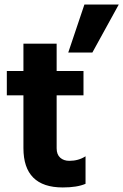

<svg xmlns="http://www.w3.org/2000/svg" viewBox="-20 -819 542 844"><path d="M356 -11Q319 5 256 5Q83 5 83 -168V-400H10V-507H83V-627H229V-507H347V-400H229V-167Q229 -140 244.5 -126Q260 -112 285 -112Q325 -112 356 -132ZM386 -588H280L351 -799H502Z"/></svg>

Font: Hind Siliguri
Style: Bold
Weight: 700
Designer: Jyotish Sonowal
Foundry: Indian Type Foundry
Version: Version 1.001;PS 1.0;hotconv 1.0.86;makeotf.lib2.5.63406; tt